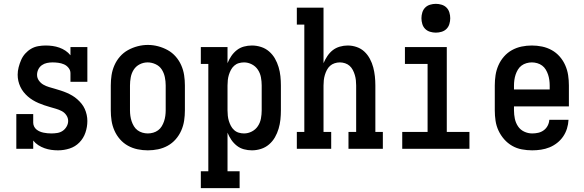

<svg xmlns="http://www.w3.org/2000/svg" viewBox="-20 -775 3040 1000"><path d="M282 8Q264 8 246.5 5.5Q229 3 212 -3Q195 -9 179.5 -19Q164 -29 153 -43V0H65V-181H153V-136Q153 -126 157.5 -116.5Q162 -107 170 -100.5Q178 -94 187.5 -90Q197 -86 207 -84Q217 -82 227 -81Q237 -80 248 -80Q263 -80 278.5 -82.5Q294 -85 306.5 -93.5Q319 -102 327 -116Q335 -130 335 -145Q335 -161 325.5 -175Q316 -189 301.5 -196.5Q287 -204 271.5 -208.5Q256 -213 240.5 -217.5Q225 -222 210 -227Q195 -232 180 -238.5Q165 -245 151 -253.5Q137 -262 125 -272.5Q113 -283 103 -295.5Q93 -308 86 -323Q79 -338 75.5 -353.5Q72 -369 72 -386Q72 -405 77 -424.5Q82 -444 90 -462.5Q98 -481 111.5 -496Q125 -511 142 -521Q159 -531 179 -534.5Q199 -538 218 -538Q236 -538 254 -535.5Q272 -533 289 -527Q306 -521 321 -511Q336 -501 347 -487V-530H435V-349H347V-394Q347 -409 337 -421.5Q327 -434 313 -440Q299 -446 283.5 -448Q268 -450 253 -450Q239 -450 224.5 -447Q210 -444 198 -435.5Q186 -427 179.5 -413.5Q173 -400 173 -385Q173 -369 182.5 -355.5Q192 -342 206 -334Q220 -326 235.5 -321.5Q251 -317 266.5 -312.5Q282 -308 297.5 -303Q313 -298 328 -291.5Q343 -285 356.5 -277Q370 -269 382.5 -258Q395 -247 405 -234.5Q415 -222 421.5 -207.5Q428 -193 431.5 -177Q435 -161 435 -145Q435 -114 425 -84.5Q415 -55 393.5 -33Q372 -11 342.5 -1.5Q313 8 282 8Z M750 8Q723 8 696.5 2.5Q670 -3 646.5 -16Q623 -29 605 -49.5Q587 -70 576 -95Q565 -120 561 -146.5Q557 -173 557 -200V-330Q557 -357 561 -383.5Q565 -410 576 -435Q587 -460 605 -480.5Q623 -501 646.5 -514Q670 -527 696.5 -534Q723 -541 750 -541Q777 -541 803.5 -534Q830 -527 853.5 -514Q877 -501 895 -480.5Q913 -460 924 -435Q935 -410 939 -383.5Q943 -357 943 -330V-200Q943 -173 939 -146.5Q935 -120 924 -95Q913 -70 895 -49.5Q877 -29 853.5 -16Q830 -3 803.5 2.5Q777 8 750 8ZM750 -80Q764 -80 778 -84Q792 -88 803.5 -96.5Q815 -105 822.5 -117.5Q830 -130 834.5 -143.5Q839 -157 841 -171.5Q843 -186 843 -200V-330Q843 -352 838.5 -373.5Q834 -395 822.5 -413Q811 -431 790.5 -440.5Q770 -450 749 -450Q727 -450 707.5 -440Q688 -430 676.5 -412Q665 -394 661 -372.5Q657 -351 657 -330V-200Q657 -186 659 -171.5Q661 -157 665.5 -143.5Q670 -130 677.5 -117.5Q685 -105 696.5 -96.5Q708 -88 722 -84Q736 -80 750 -80Z M1026 205V117H1065V-442H1026V-530H1165V-446Q1173 -466 1185 -483.5Q1197 -501 1213.5 -514Q1230 -527 1250.5 -532.5Q1271 -538 1292 -538Q1316 -538 1339.5 -530.5Q1363 -523 1381.5 -507Q1400 -491 1412 -470Q1424 -449 1431 -425.5Q1438 -402 1440.5 -378Q1443 -354 1443 -330V-200Q1443 -176 1440.5 -152Q1438 -128 1431 -104.5Q1424 -81 1412 -60Q1400 -39 1381.5 -23Q1363 -7 1339.5 0.5Q1316 8 1292 8Q1271 8 1250.5 2.5Q1230 -3 1213.5 -16Q1197 -29 1185 -46.5Q1173 -64 1165 -84V117H1228V205ZM1251 -80Q1272 -80 1291.5 -90Q1311 -100 1323 -118Q1335 -136 1339 -157.5Q1343 -179 1343 -200V-330Q1343 -351 1339 -372.5Q1335 -394 1323 -412Q1311 -430 1291.5 -440Q1272 -450 1251 -450Q1237 -450 1223.5 -446Q1210 -442 1199.5 -432.5Q1189 -423 1182.5 -410.5Q1176 -398 1172 -385Q1168 -372 1166.5 -358Q1165 -344 1165 -330V-200Q1165 -186 1166.5 -172Q1168 -158 1172 -145Q1176 -132 1182.5 -119.5Q1189 -107 1199.5 -97.5Q1210 -88 1223.5 -84Q1237 -80 1251 -80Z M1526 0V-88H1565V-647H1526V-735H1665V-446Q1673 -465 1685 -483Q1697 -501 1713 -513.5Q1729 -526 1749.5 -532Q1770 -538 1791 -538Q1815 -538 1838 -530Q1861 -522 1878 -506Q1895 -490 1906.5 -468.5Q1918 -447 1924 -424Q1930 -401 1932.5 -377.5Q1935 -354 1935 -330V-88H1974V0H1795V-88H1835V-330Q1835 -344 1833.5 -357.5Q1832 -371 1828 -384.5Q1824 -398 1817.5 -410.5Q1811 -423 1801 -432Q1791 -441 1777.5 -445.5Q1764 -450 1750 -450Q1736 -450 1722.5 -445.5Q1709 -441 1699 -432Q1689 -423 1682.5 -410.5Q1676 -398 1672 -384.5Q1668 -371 1666.5 -357.5Q1665 -344 1665 -330V-88H1705V0Z M2075 0V-88H2207V-442H2089V-530H2307V-88H2425V0ZM2250 -605Q2235 -605 2220 -609.5Q2205 -614 2194.5 -624.5Q2184 -635 2179.5 -650Q2175 -665 2175 -680Q2175 -695 2179.5 -710Q2184 -725 2194.5 -735.5Q2205 -746 2220 -750.5Q2235 -755 2250 -755Q2265 -755 2280 -750.5Q2295 -746 2305.5 -735.5Q2316 -725 2320.5 -710Q2325 -695 2325 -680Q2325 -665 2320.5 -650Q2316 -635 2305.5 -624.5Q2295 -614 2280 -609.5Q2265 -605 2250 -605Z M2752 8Q2725 8 2698 3Q2671 -2 2647.5 -15.5Q2624 -29 2606 -49.5Q2588 -70 2576.5 -94.5Q2565 -119 2561 -146Q2557 -173 2557 -200V-330Q2557 -357 2561 -383.5Q2565 -410 2576 -435Q2587 -460 2605 -480.5Q2623 -501 2646.5 -514Q2670 -527 2696.5 -532.5Q2723 -538 2750 -538Q2777 -538 2803.5 -532.5Q2830 -527 2853.5 -514Q2877 -501 2895 -480.5Q2913 -460 2924 -435Q2935 -410 2939 -383.5Q2943 -357 2943 -330V-221H2657V-200Q2657 -178 2661.5 -156.5Q2666 -135 2678 -117Q2690 -99 2710 -89.5Q2730 -80 2752 -80Q2768 -80 2783.5 -83.5Q2799 -87 2812 -96.5Q2825 -106 2832.5 -120.5Q2840 -135 2841 -151H2941Q2940 -128 2933 -105.5Q2926 -83 2913 -64Q2900 -45 2881.5 -30.5Q2863 -16 2842 -7.5Q2821 1 2798 4.5Q2775 8 2752 8ZM2843 -309V-330Q2843 -344 2841 -358.5Q2839 -373 2834.5 -386.5Q2830 -400 2822.5 -412.5Q2815 -425 2803.5 -433.5Q2792 -442 2778 -446Q2764 -450 2750 -450Q2736 -450 2722 -446Q2708 -442 2696.5 -433.5Q2685 -425 2677.5 -412.5Q2670 -400 2665.5 -386.5Q2661 -373 2659 -358.5Q2657 -344 2657 -330V-309Z"/></svg>

Font: Iosevka Slab Semibold
Style: Regular
Weight: 600
Monospace: yes
Designer: Belleve Invis
Foundry: Belleve Invis
Version: Version 11.1.1; ttfautohint (v1.8.3)